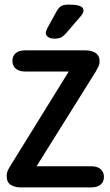

<svg xmlns="http://www.w3.org/2000/svg" viewBox="-20 -815 479 835"><path d="M279 -504 24 -92Q15 -78 12 -68.5Q9 -59 9 -50Q9 -22 27 -11Q45 0 70 0H376Q403 0 417.5 -12Q432 -24 432 -46Q432 -67 417.5 -79.5Q403 -92 376 -92H139L396 -503Q404 -517 408.5 -526.5Q413 -536 413 -546Q414 -572 396.5 -584Q379 -596 352 -596H90Q63 -596 48.5 -584Q34 -572 34 -550Q34 -529 48.5 -516.5Q63 -504 90 -504ZM343 -769Q343 -777 338 -782.5Q333 -788 319.5 -791.5Q306 -795 278 -795Q256 -795 245 -788Q234 -781 223 -760L185 -691Q179 -678 179 -672Q179 -662 188.5 -654.5Q198 -647 216 -647Q236 -647 246.5 -652.5Q257 -658 273 -677L334 -748Q343 -760 343 -769Z"/></svg>

Font: Beiruti SemiBold
Style: Regular
Weight: 600
Designer: Arlette Boutros
Foundry: Boutros
Version: Version 1.41